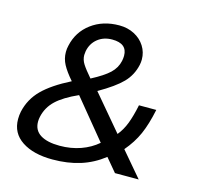

<svg xmlns="http://www.w3.org/2000/svg" viewBox="-106 -826 984 953"><g transform="rotate(15 386.5 -349.5)"><path d="M27 -135Q27 -155 31 -174Q46 -241 94.5 -289.5Q143 -338 236 -385Q202 -424 186 -454Q170 -484 170 -518Q170 -535 174 -551Q190 -625 249.5 -669.5Q309 -714 393 -714Q436 -714 470.5 -696Q505 -678 524.5 -647Q544 -616 544 -579Q544 -565 541 -551Q529 -496 491 -457Q453 -418 371 -371L523 -191Q547 -220 562 -259Q577 -298 589 -356H678Q662 -279 639 -227Q616 -175 575 -127L683 0H561L504 -68Q449 -25 385 -5Q321 15 243 15Q145 15 86 -24Q27 -63 27 -135ZM451 -547Q454 -562 454 -574Q454 -637 377 -637Q333 -637 302.5 -612.5Q272 -588 264 -547Q262 -533 262 -527Q262 -503 276 -481Q290 -459 322 -422Q385 -455 414 -482.5Q443 -510 451 -547ZM454 -127 289 -328Q215 -295 177.5 -259.5Q140 -224 129 -174Q126 -161 126 -148Q126 -104 161 -82Q196 -60 260 -60Q318 -60 367.5 -77.5Q417 -95 454 -127Z"/></g></svg>

Font: Prompt
Style: Italic
Weight: 400
Italic angle: -12°
Designer: Katatrad Team
Foundry: CadsonDemak
Version: Version 1.001